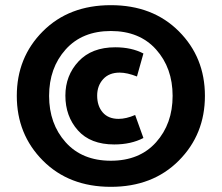

<svg xmlns="http://www.w3.org/2000/svg" viewBox="-20 -711 858 743"><path d="M672 -89.5Q571 12 409 12Q247 12 146 -89.5Q45 -191 45 -340Q45 -489 146 -590Q247 -691 409 -691Q571 -691 672 -590Q773 -489 773 -340Q773 -191 672 -89.5ZM234 -160.5Q298 -89 409 -89Q520 -89 584 -160.5Q648 -232 648 -340Q648 -448 584 -519.5Q520 -591 409 -591Q298 -591 234 -519.5Q170 -448 170 -340Q170 -232 234 -160.5ZM422 -152Q330 -152 281.5 -206.5Q233 -261 233 -341Q233 -419 284 -473.5Q335 -528 426 -528Q489 -528 535 -504L510 -415Q472 -430 443 -430Q402 -430 379 -404.5Q356 -379 356 -341Q356 -301 377.5 -276Q399 -251 439 -251Q468 -251 503 -266L535 -177Q487 -152 422 -152Z"/></svg>

Font: Martel Sans Heavy
Style: Regular
Weight: 900
Designer: Dan Reynolds and Mathieu Réguer
Foundry: Dan Reynolds and Mathieu Réguer
Version: Version 1.001;PS 001.001;hotconv 1.0.70;makeotf.lib2.5.58329